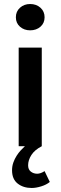

<svg xmlns="http://www.w3.org/2000/svg" viewBox="-20 -728 302 956"><path d="M138 208Q96 208 68 186Q40 164 40 120Q40 99 46.5 81Q53 63 62.5 48Q72 33 83 21Q94 9 104 0H73V-491H188V0Q153 18 136.5 43.5Q120 69 120 95Q120 116 133.5 126.5Q147 137 165 137Q182 137 202 124L228 178Q211 192 185 200Q159 208 138 208ZM130 -577Q100 -577 79.5 -595Q59 -613 59 -642Q59 -671 79.5 -689.5Q100 -708 130 -708Q161 -708 181.5 -689.5Q202 -671 202 -642Q202 -613 181.5 -595Q161 -577 130 -577Z"/></svg>

Font: CV Source Sans Light
Style: Bold
Weight: 600
Designer: Paul D. Hunt
Foundry: Adobe Systems Incorporated
Version: Version 3.001